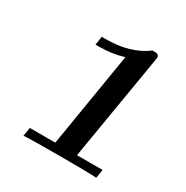

<svg xmlns="http://www.w3.org/2000/svg" viewBox="-153 -782 880 909"><g transform="rotate(30 287.5 -327.5)"><path d="M96.2 0 104 -46.9H243.2L328.1 -563Q264.2 -543.9 194.8 -543.9H175.8L183.1 -590.8H203.1Q339.4 -590.8 423.8 -654.8Q437 -654.8 443.1 -654.3Q449.2 -653.8 454.6 -649.4Q460 -645 460 -636.2Q460 -635.3 459.5 -633.1Q459 -630.9 458.5 -627.9Q458 -625 458 -622.1L361.8 -46.9H502L494.1 0Q450.2 -2.9 295.2 -2.9Q140.1 -2.9 96.2 0Z"/></g></svg>

Font: CMU Serif Extra
Style: BoldSlanted
Weight: 700
Italic angle: -9.46001°
Version: Version 0.7.0